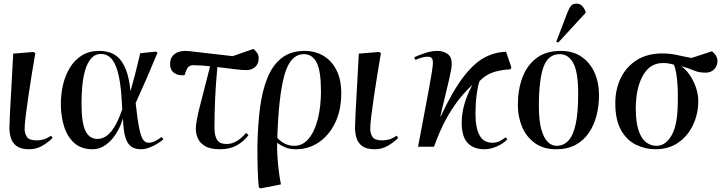

<svg xmlns="http://www.w3.org/2000/svg" viewBox="-20 -810 4010 1060"><path d="M141 14Q96 14 72.5 -3Q49 -20 40.5 -47Q32 -74 32 -104Q32 -126 35 -185.5Q38 -245 43 -330Q48 -415 53 -514L164 -523L175 -517Q166 -465 156 -403Q146 -341 137 -280.5Q128 -220 122 -171.5Q116 -123 116 -97Q116 -75 128 -55Q140 -35 183 -35Q201 -35 219.5 -40Q238 -45 262 -61L270 -48Q242 -21 210.5 -3.5Q179 14 141 14Z M491 14Q428 14 389.5 -21Q351 -56 333.5 -113Q316 -170 316 -236Q316 -290 328 -342Q340 -394 366 -436.5Q392 -479 432 -504Q472 -529 528 -529Q555 -529 582.5 -521.5Q610 -514 634 -491.5Q658 -469 675.5 -425Q693 -381 700 -309H701Q715 -357 724 -392.5Q733 -428 740 -457Q747 -486 754 -516L838 -525L850 -520Q816 -438 788 -373.5Q760 -309 729 -241L735 -191Q744 -111 757.5 -66.5Q771 -22 800 -22Q818 -22 837 -31.5Q856 -41 872 -54L882 -41Q871 -31 850.5 -18Q830 -5 805.5 4.5Q781 14 758 14Q725 14 704 -1Q683 -16 672 -52.5Q661 -89 659 -154H658Q645 -110 620.5 -71.5Q596 -33 563 -9.5Q530 14 491 14ZM518 -43Q541 -43 563.5 -56.5Q586 -70 609 -105Q632 -140 655 -207L651 -271Q645 -361 630 -414Q615 -467 592 -489.5Q569 -512 538 -512Q504 -512 482.5 -486.5Q461 -461 449.5 -420Q438 -379 434 -331.5Q430 -284 430 -239Q430 -131 452 -87Q474 -43 518 -43Z M1196 14Q1140 14 1111 -4Q1082 -22 1071.5 -48Q1061 -74 1061 -99Q1061 -133 1081 -214Q1101 -295 1140 -444Q1092 -450 1048 -450Q1033 -450 1023.5 -443.5Q1014 -437 1004 -411L999 -395Q965 -391 942 -407Q919 -423 919 -457Q919 -494 946.5 -513.5Q974 -533 1022 -528L1265 -500L1379 -540Q1390 -531 1399 -518.5Q1408 -506 1408 -488Q1408 -457 1388.5 -440Q1369 -423 1340 -423Q1313 -423 1271 -428.5Q1229 -434 1180 -440Q1171 -342 1167.5 -261.5Q1164 -181 1164 -104Q1164 -61 1178.5 -38Q1193 -15 1231 -15Q1287 -15 1338 -76L1352 -64Q1325 -28 1286.5 -7Q1248 14 1196 14Z M1419 230 1409 225Q1405 194 1403 133.5Q1401 73 1401 -1Q1403 -118 1415.5 -214.5Q1428 -311 1457 -381.5Q1486 -452 1536 -490.5Q1586 -529 1662 -529Q1719 -529 1764.5 -502.5Q1810 -476 1837 -424Q1864 -372 1864 -295Q1864 -202 1830.5 -132.5Q1797 -63 1740.5 -24.5Q1684 14 1613 14Q1580 14 1555.5 4Q1531 -6 1511 -21H1510Q1509 10 1511.5 50.5Q1514 91 1519 132.5Q1524 174 1531 208ZM1605 -5Q1652 -5 1685 -45.5Q1718 -86 1735 -154.5Q1752 -223 1752 -306Q1752 -419 1728 -465Q1704 -511 1658 -511Q1582 -511 1550 -394.5Q1518 -278 1511 -49Q1551 -5 1605 -5Z M2049 14Q2004 14 1980.5 -3Q1957 -20 1948.5 -47Q1940 -74 1940 -104Q1940 -126 1943 -185.5Q1946 -245 1951 -330Q1956 -415 1961 -514L2072 -523L2083 -517Q2074 -465 2064 -403Q2054 -341 2045 -280.5Q2036 -220 2030 -171.5Q2024 -123 2024 -97Q2024 -75 2036 -55Q2048 -35 2091 -35Q2109 -35 2127.5 -40Q2146 -45 2170 -61L2178 -48Q2150 -21 2118.5 -3.5Q2087 14 2049 14Z M2655 14Q2595 14 2562 -20.5Q2529 -55 2529 -133Q2529 -181 2543 -232Q2557 -283 2588 -342Q2532 -289 2493 -233Q2454 -177 2429.5 -127Q2405 -77 2392.5 -43Q2380 -9 2376 0H2288Q2296 -42 2306.5 -97.5Q2317 -153 2328 -212Q2339 -271 2349 -324Q2359 -377 2364.5 -413.5Q2370 -450 2370 -461Q2370 -484 2362.5 -490.5Q2355 -497 2341 -497Q2324 -497 2305 -491Q2286 -485 2273 -479L2267 -494Q2293 -506 2328 -517.5Q2363 -529 2395 -529Q2426 -529 2450 -513Q2474 -497 2474 -457Q2474 -433 2458.5 -367Q2443 -301 2411 -168L2413 -167Q2477 -304 2535.5 -381.5Q2594 -459 2652.5 -491Q2711 -523 2774 -524L2803 -439L2798 -427Q2763 -427 2715 -414.5Q2667 -402 2628 -363Q2618 -338 2611.5 -286.5Q2605 -235 2605 -181Q2605 -104 2627.5 -63Q2650 -22 2698 -22Q2723 -22 2740 -31.5Q2757 -41 2772 -52L2781 -40Q2758 -17 2723 -1.5Q2688 14 2655 14Z M3050 14Q2980 14 2933 -20Q2886 -54 2862.5 -109.5Q2839 -165 2839 -231Q2839 -314 2864 -381.5Q2889 -449 2941.5 -489Q2994 -529 3076 -529Q3143 -529 3190 -497Q3237 -465 3262 -410Q3287 -355 3287 -283Q3287 -226 3273.5 -173Q3260 -120 3231.5 -77.5Q3203 -35 3158 -10.5Q3113 14 3050 14ZM3052 -5Q3091 -5 3117.5 -33Q3144 -61 3158 -123.5Q3172 -186 3172 -292Q3172 -413 3145 -462Q3118 -511 3070 -511Q3006 -511 2980.5 -440Q2955 -369 2955 -225Q2955 -144 2968.5 -96Q2982 -48 3004 -26.5Q3026 -5 3052 -5ZM3062 -575 3051 -580 3114 -744Q3123 -767 3133 -778.5Q3143 -790 3162 -790Q3181 -790 3193 -778Q3205 -766 3213 -746V-739Z M3598 14Q3542 14 3491 -11Q3440 -36 3408.5 -92Q3377 -148 3377 -240Q3377 -317 3407 -379Q3437 -441 3495 -478Q3553 -515 3637 -515Q3679 -515 3719 -506Q3759 -497 3798 -490L3911 -527Q3927 -514 3934 -500.5Q3941 -487 3941 -475Q3941 -446 3922.5 -427Q3904 -408 3873 -409Q3839 -409 3811.5 -420.5Q3784 -432 3745 -444V-442Q3769 -424 3789.5 -393.5Q3810 -363 3822.5 -326Q3835 -289 3835 -252Q3835 -183 3807 -122Q3779 -61 3726 -23.5Q3673 14 3598 14ZM3604 -5Q3656 -5 3689 -65Q3722 -125 3722 -251Q3723 -291 3721 -331.5Q3719 -372 3713.5 -404.5Q3708 -437 3700 -453Q3682 -458 3669.5 -460Q3657 -462 3639 -462Q3569 -462 3530 -394Q3491 -326 3490 -214Q3490 -136 3505.5 -90Q3521 -44 3547 -24.5Q3573 -5 3604 -5Z"/></svg>

Font: Literata 72pt Medium
Style: Italic
Weight: 500
Italic angle: -2°
Designer: Latin by Veronika Burian and Jose Scaglione. Greek by Irene Vlachou. Cyrillic by Vera Evstafieva
Foundry: TypeTogether
Version: Version 3.002